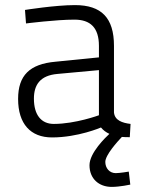

<svg xmlns="http://www.w3.org/2000/svg" viewBox="-20 -529 560 753"><path d="M485 144C485 144 450 150 434 150C409 150 393 130 393 106C393 79 440 27 458 8C468 9 478 9 489 9L492 -43C459 -47 430 -57 427 -88V-349C427 -459 378 -509 274 -509C196 -509 78 -490 78 -490L82 -437C82 -437 199 -452 272 -452C334 -452 368 -421 368 -349V-304L198 -287C96 -278 51 -233 51 -141C51 -43 100 10 184 10C286 10 376 -29 376 -29C385 -18 396 -10 409 -4C395 9 331 70 331 119C331 172 368 204 418 204C450 204 491 195 491 195ZM368 -254V-77C368 -77 276 -43 191 -43C142 -43 113 -78 113 -142C113 -197 138 -233 205 -239Z"/></svg>

Font: TitilliumText22L
Style: 250 wt
Weight: 300
Designer: Campivisivi
Foundry: Campivisivi
Version: 1.000